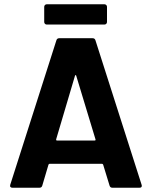

<svg xmlns="http://www.w3.org/2000/svg" viewBox="-20 -879 711 899"><path d="M493 -10 463 -108Q461 -112 458 -112H212Q209 -112 207 -108L178 -10Q175 0 165 0H38Q32 0 29 -3.5Q26 -7 28 -14L244 -690Q247 -700 257 -700H414Q424 -700 427 -690L643 -14Q644 -12 644 -9Q644 0 633 0H506Q496 0 493 -10ZM247 -221H423Q429 -221 427 -227L337 -524Q336 -528 334 -527.5Q332 -527 331 -524L243 -227Q242 -221 247 -221ZM187 -776V-847Q187 -852 190.5 -855.5Q194 -859 199 -859H469Q474 -859 477.5 -855.5Q481 -852 481 -847V-776Q481 -771 477.5 -767.5Q474 -764 469 -764H199Q194 -764 190.5 -767.5Q187 -771 187 -776Z"/></svg>

Font: UMi
Style: Bold
Weight: 700
Designer: Peter Middis
Foundry: We Are UMi
Version: Version 1.0